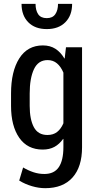

<svg xmlns="http://www.w3.org/2000/svg" viewBox="-20 -777 507 1010"><path d="M38.1 -285.2Q38.1 -401.4 81.3 -469.7Q124.5 -538.1 205.6 -538.1Q243.7 -538.1 271.5 -520.3Q299.3 -502.4 318.8 -469.2L320.3 -469.7L327.1 -528.3H411.6V-2.4Q411.6 101.1 361.3 157Q311 212.9 217.8 212.9Q184.1 212.9 148.2 202.4Q112.3 191.9 81.1 172.9L101.6 104Q127.9 119.6 155.8 128.9Q183.6 138.2 213.4 138.2Q265.1 138.2 289.3 102.3Q313.5 66.4 313.5 -2.9V-45.9L312 -46.4Q292.5 -18.6 266.4 -4.4Q240.2 9.8 204.6 9.8Q124.5 9.8 81.3 -52.2Q38.1 -114.3 38.1 -220.2ZM136.2 -220.2Q136.2 -148.9 158.2 -107.9Q180.2 -66.9 229.5 -66.9Q259.8 -66.9 280 -82.5Q300.3 -98.1 313.5 -128.4V-395Q300.3 -426.3 279.8 -443.6Q259.3 -460.9 230.5 -460.9Q181.2 -460.9 158.7 -413.1Q136.2 -365.2 136.2 -285.2ZM359.4 -756.8Q359.4 -695.8 323.7 -659.9Q288.1 -624 226.1 -624Q164.1 -624 128.7 -659.9Q93.3 -695.8 93.3 -756.8H167Q167 -722.7 180.9 -702.1Q194.8 -681.6 226.1 -681.6Q256.8 -681.6 271 -702.4Q285.2 -723.1 285.2 -756.8Z"/></svg>

Font: Franco
Style: Regular
Weight: 400
Designer: Google
Version: Version 1.200311; 2013